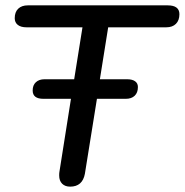

<svg xmlns="http://www.w3.org/2000/svg" viewBox="-20 -690 690 717"><path d="M201 -35Q201 -44 202 -49L245 -321H142Q102 -321 102 -352Q102 -372 114 -383Q126 -394 146 -394H257L288 -588H79Q58 -588 46.5 -597Q35 -606 35 -622Q35 -645 48 -657.5Q61 -670 84 -670H606Q650 -670 650 -637Q650 -614 637 -601Q624 -588 601 -588H384L353 -394H455Q474 -394 484.5 -386.5Q495 -379 495 -365Q495 -344 483 -332.5Q471 -321 450 -321H342L297 -41Q288 7 242 7Q223 7 212 -4Q201 -15 201 -35Z"/></svg>

Font: SN Pro
Style: Italic
Weight: 400
Italic angle: -9°
Designer: Tobias Whetton
Foundry: Supernotes
Version: Version 1.003